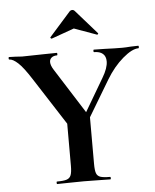

<svg xmlns="http://www.w3.org/2000/svg" viewBox="-56 -870 740 918"><g transform="rotate(-5 313.5 -411.5)"><path d="M468 -564Q468 -588 453.5 -600.5Q439 -613 412 -613Q409 -613 409 -619Q409 -625 412 -625L465 -624Q511 -622 547 -622Q564 -622 588 -624L625 -625Q627 -625 627 -619Q627 -613 625 -613Q594 -613 549 -574.5Q504 -536 469 -478L339 -261L318 -278L441 -487Q468 -532 468 -564ZM5 -613Q2 -613 2 -619Q2 -625 5 -625L36 -624Q58 -622 67 -622Q102 -622 168 -624L234 -625Q236 -625 236 -619Q236 -613 234 -613Q217 -613 207.5 -605Q198 -597 198 -584Q198 -568 212 -546L356 -319L260 -274L108 -510Q71 -568 46.5 -590.5Q22 -613 5 -613ZM365 -319V-81Q365 -50 370 -36Q375 -22 389.5 -17Q404 -12 436 -12Q439 -12 439 -6Q439 0 436 0Q403 0 384 -1L309 -2L235 -1Q215 0 181 0Q179 0 179 -6Q179 -12 181 -12Q213 -12 228 -17Q243 -22 248.5 -36.5Q254 -51 254 -81V-310ZM325 -823Q331 -823 336 -818L438 -702Q439 -702 439 -700Q439 -698 436.5 -696Q434 -694 433 -695L325 -734L216 -695Q214 -694 211 -697.5Q208 -701 210 -702L313 -818Q318 -823 325 -823Z"/></g></svg>

Font: Cormorant Garamond
Style: Bold
Weight: 700
Designer: Christian Thalmann (Catharsis Fonts)
Foundry: Catharsis Fonts
Version: Version 4.000